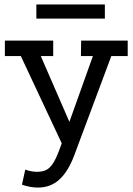

<svg xmlns="http://www.w3.org/2000/svg" viewBox="-20 -617 598 866"><path d="M151 229Q135 229 117 226Q99 223 79 216L94 148Q108 153 121 155.5Q134 158 146 158Q173 158 190.5 148.5Q208 139 223 113.5Q238 88 255 39L399 -364H345L346 -434H556V-364H482L314 86Q287 157 247.5 193Q208 229 151 229ZM277 69 74 -364H2V-434H220V-364H164L314 -19ZM144 -597H453V-533H144Z"/></svg>

Font: Podkova Medium
Style: Regular
Weight: 500
Designer: Ilya Yudin
Foundry: Cyreal (www.cyreal.org)
Version: Version 2.103